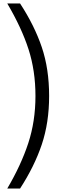

<svg xmlns="http://www.w3.org/2000/svg" viewBox="-20 -880 386 1110"><path d="M185 -325Q185 -471 145 -595Q105 -719 22 -860H96Q179 -733 221.5 -607.5Q264 -482 264 -325Q264 -171 221.5 -44.5Q179 82 96 210H22Q102 74 143.5 -52.5Q185 -179 185 -325Z"/></svg>

Font: Exo
Style: Regular
Weight: 400
Designer: Natanael Gama
Foundry: Natanael Gama
Version: Version 1.500; ttfautohint (v1.6)